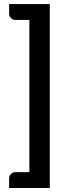

<svg xmlns="http://www.w3.org/2000/svg" viewBox="-20 -794 354 968"><path d="M26 154V105.5Q26 92.5 35 83.2Q44 74 58.5 74H128V-693.5H58.5Q44 -693.5 35 -702.8Q26 -712 26 -725V-773.5H231V154Z"/></svg>

Font: Lato
Style: Bold
Weight: 700
Designer: Lukasz Dziedzic
Foundry: tyPoland Lukasz Dziedzic
Version: Version 2.007; 2014-02-27